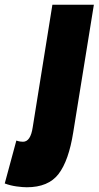

<svg xmlns="http://www.w3.org/2000/svg" viewBox="-150 -570 416 810"><path d="M246 -550 159 -12Q140 108 97 164Q54 220 -37 220Q-54 220 -80 216.5Q-106 213 -130 204L-81 23Q-72 26 -65.5 27Q-59 28 -53 28Q-21 28 -12 -33L71 -550Z"/></svg>

Font: Georama Condensed Black
Style: Italic
Weight: 900
Width: 3
Italic angle: -9°
Designer: Jean-Baptiste Levee
Foundry: Production Type
Version: Version 1.000